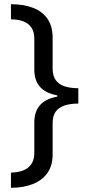

<svg xmlns="http://www.w3.org/2000/svg" viewBox="-20 -734 420 912"><path d="M32 86Q67 85 91.5 75Q116 65 129.5 44.5Q143 24 143 -8V-153Q143 -204 170 -234.5Q197 -265 252 -275V-281Q197 -291 170 -321.5Q143 -352 143 -403V-549Q143 -582 130 -602Q117 -622 92.5 -632Q68 -642 32 -642V-714Q94 -714 138 -696.5Q182 -679 206 -644Q230 -609 230 -555V-409Q230 -375 244 -354.5Q258 -334 285.5 -324.5Q313 -315 352 -315V-242Q313 -242 285.5 -232.5Q258 -223 244 -203Q230 -183 230 -149V0Q230 53 205 88Q180 123 135.5 140.5Q91 158 32 158Z"/></svg>

Font: lhindi25
Style: Book
Weight: 400
Designer: Jelle Bosma - Monotype Design Team
Foundry: Monotype Imaging Inc.
Version: Version 2.003